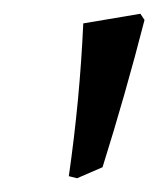

<svg xmlns="http://www.w3.org/2000/svg" viewBox="-20 -671 230 279"><path d="M129 -428 92 -412 80 -415Q96 -526 101 -637L184 -651L190 -642Q162 -533 129 -428Z"/></svg>

Font: Alegreya SC Medium
Style: Italic
Weight: 500
Italic angle: -7°
Designer: Juan Pablo del Peral
Foundry: Huerta Tipografica
Version: Version 2.007; ttfautohint (v1.6)